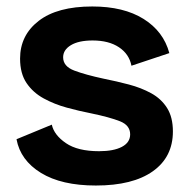

<svg xmlns="http://www.w3.org/2000/svg" viewBox="-20 -559 585 593"><path d="M276 14Q170 14 106.5 -25Q43 -64 31 -129L140 -174Q147 -142 183.5 -117Q220 -92 286 -92Q331 -92 356.5 -105.5Q382 -119 382 -144Q382 -172 350.5 -184.5Q319 -197 261 -209Q225 -216 186.5 -226.5Q148 -237 115 -255Q82 -273 62 -302.5Q42 -332 42 -378Q42 -450 99.5 -494.5Q157 -539 265 -539Q362 -539 423.5 -500.5Q485 -462 503 -395L386 -356Q379 -392 347.5 -413Q316 -434 266 -434Q223 -434 199 -419.5Q175 -405 175 -382Q175 -354 209.5 -341Q244 -328 300 -316Q340 -308 378 -298Q416 -288 447 -271Q478 -254 496 -225.5Q514 -197 514 -153Q514 -74 452 -30Q390 14 276 14Z"/></svg>

Font: Bricolage Grotesque 12pt Bricolage Grotesque 10pt Regular
Style: Bold
Weight: 700
Designer: Mathieu Triay
Foundry: Atelier Triay
Version: Version 1.001; ttfautohint (v1.8.4.7-5d5b);gftools[0.9.33.de